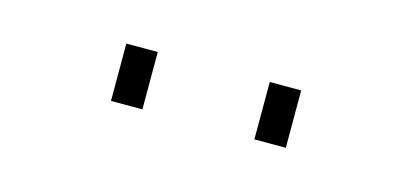

<svg xmlns="http://www.w3.org/2000/svg" viewBox="-26 -733 503 236"><g transform="rotate(15 225.0 -615.5)"><path d="M116 -652.5H156V-579.5H116ZM298.5 -652.5H338.5V-579.5H298.5Z"/></g></svg>

Font: Trispace Condensed Thin
Style: Regular
Weight: 100
Width: 3
Designer: Tyler Finck
Foundry: Etcetera Type Company
Version: Version 1.210; ttfautohint (v1.8.3)